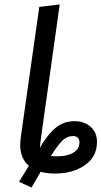

<svg xmlns="http://www.w3.org/2000/svg" viewBox="-20 -770 457 865"><path d="M417 -131Q417 -64 362.5 -26Q308 12 227 12Q193 12 163 4L122 75L66 49L110 -23Q71 -56 71 -118Q71 -127 73 -147L157 -739L249 -750L162 -130Q160 -110 160 -105Q195 -165 231 -194.5Q267 -224 316 -224Q360 -224 388.5 -198.5Q417 -173 417 -131ZM338 -128Q338 -157 308 -157Q283 -157 262.5 -138Q242 -119 209 -67Q218 -66 240 -66Q284 -66 311 -82.5Q338 -99 338 -128Z"/></svg>

Font: FiraGO
Style: Italic
Weight: 400
Italic angle: -8°
Designer: bBox Type GmbH
Foundry: bBox Type GmbH
Version: Version 1.001